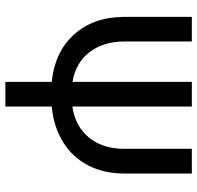

<svg xmlns="http://www.w3.org/2000/svg" viewBox="-30 -722 751 732"><g transform="rotate(90 346.0 -355.5)"><path d="M385.7 -255.4Q461.9 -266.6 504.4 -319.1Q546.9 -371.6 546.9 -454.6V-710.9H641.1V-453.1Q641.1 -375.5 610.1 -315.7Q579.1 -255.9 521.2 -220Q463.4 -184.1 385.7 -176.8V0H291.5V-176.8Q178.7 -188 112.1 -260.7Q45.4 -333.5 43.9 -449.2V-710.9H137.7V-452.6Q138.2 -373 178.5 -320.6Q218.8 -268.1 291.5 -255.9V-710.9H385.7Z"/></g></svg>

Font: RobotoInd
Style: Regular
Weight: 400
Designer: Google
Version: Version 2.001101; 2014